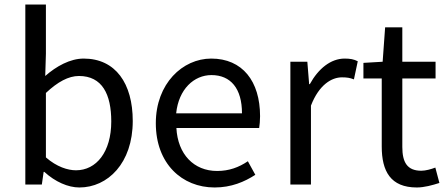

<svg xmlns="http://www.w3.org/2000/svg" viewBox="-20 -816 1977 849"><path d="M331 13C456 13 567 -94 567 -281C567 -447 491 -557 350 -557C290 -557 229 -523 180 -480L183 -578V-796H92V0H165L173 -56H176C224 -12 281 13 331 13ZM316 -63C280 -63 231 -78 183 -120V-405C235 -454 283 -480 329 -480C432 -480 472 -399 472 -279C472 -144 406 -63 316 -63Z M929 13C1003 13 1061 -12 1109 -43L1076 -103C1036 -76 993 -60 940 -60C837 -60 766 -134 760 -250H1126C1128 -263 1130 -282 1130 -302C1130 -457 1052 -557 914 -557C788 -557 669 -447 669 -271C669 -92 785 13 929 13ZM759 -315C770 -422 838 -484 915 -484C1000 -484 1050 -425 1050 -315Z M1264 0H1355V-349C1391 -442 1447 -474 1492 -474C1514 -474 1527 -472 1545 -465L1562 -545C1545 -554 1528 -557 1504 -557C1443 -557 1388 -513 1350 -444H1347L1339 -543H1264Z M1823 13C1856 13 1892 3 1923 -7L1905 -75C1887 -68 1862 -61 1843 -61C1780 -61 1759 -99 1759 -166V-469H1906V-543H1759V-695H1683L1672 -543L1587 -538V-469H1668V-168C1668 -59 1707 13 1823 13Z"/></svg>

Font: Source Han Sans CN Regular
Style: Regular
Weight: 400
Designer: Ryoko NISHIZUKA (kana & ideographs); Paul D. Hunt (Latin, Greek & Cyrillic); Wenlong ZHANG (bopomofo); Sandoll Communica
Foundry: Adobe Systems Incorporated
Version: Version 1.004;PS 1.004;hotconv 1.0.82;makeotf.lib2.5.63406